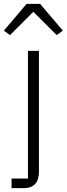

<svg xmlns="http://www.w3.org/2000/svg" viewBox="-52 -776 346 996"><path d="M86 -756H156L274 -617L242 -594L121 -715L0 -594L-32 -617ZM8 200V150H93V-512H150V115Q150 200 70 200Z"/></svg>

Font: IBM Plex Sans Light
Style: Regular
Weight: 300
Designer: Mike Abbink, Paul van der Laan, Pieter van Rosmalen
Foundry: Bold Monday
Version: Version 3.0